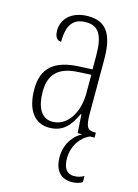

<svg xmlns="http://www.w3.org/2000/svg" viewBox="-117 -608 646 901"><g transform="rotate(15 205.5 -157.0)"><path d="M154 10C224 10 255 -33 282 -90H285L291 0H314C281 14 238 60 238 130C238 200 274 229 322 229C343 229 358 225 374 216V186C356 196 343 199 325 199C293 199 273 177 273 126C273 63 312 16 351 0H373V-24H371C333 -24 322 -35 322 -105V-367C322 -496 280 -543 197 -543C120 -543 73 -499 73 -441C73 -411 84 -394 105 -394C105 -476 133 -513 195 -513C258 -513 281 -471 281 -371V-307L218 -304C99 -299 41 -251 41 -147C41 -41 87 10 154 10ZM162 -21C107 -21 82 -72 82 -146C82 -227 121 -274 223 -278L282 -281V-191C282 -95 233 -21 162 -21Z"/></g></svg>

Font: Noto Serif Sinhala ExtraCondensed ExtraLight
Style: Regular
Weight: 200
Width: 2
Designer: Jelle Bosma - Monotype Design Team
Foundry: Monotype Imaging Inc.
Version: Version 2.007